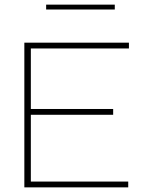

<svg xmlns="http://www.w3.org/2000/svg" viewBox="-20 -808 665 828"><path d="M179 -767H475V-788H179ZM85 0H533V-25H113V-313H468V-338H113V-599H536V-624H85Z"/></svg>

Font: Inconsolata Expanded ExtraLight
Style: Regular
Weight: 200
Width: 7
Monospace: yes
Designer: Raph Levien, Cyreal, Brenton Simpson
Foundry: Raph Levien, Cyreal, Google
Version: Version 3.100